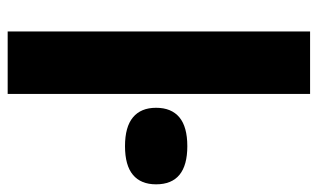

<svg xmlns="http://www.w3.org/2000/svg" viewBox="-188 -660 848 513"><g transform="rotate(90 236.5 -404.0)"><path d="M64.5 0V-808H231.5V0ZM268.5 -396.5Q268.5 -437.5 294 -458.8Q319.5 -480 371 -480Q473 -480 473 -396.5Q473 -356 447.8 -334.8Q422.5 -313.5 371 -313.5Q319.5 -313.5 294 -334.8Q268.5 -356 268.5 -396.5Z"/></g></svg>

Font: Encode Sans Semi Expanded
Style: Bold
Weight: 700
Width: 6
Designer: Multiple Designers
Foundry: Impallari Type
Version: Version 2.000